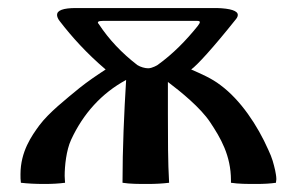

<svg xmlns="http://www.w3.org/2000/svg" viewBox="-20 -458 739 478"><path d="M226 -398C221 -403 224 -406 236 -406H471C480 -406 479 -402 472 -393C443 -357 411 -324 372 -296C372 -296 359 -288 349 -288C341 -288 330 -291 322 -296C283 -326 251 -360 226 -398ZM32 -3C49 -1 68 0 91 0C110 0 127 -1 142 -3C142 -7 141 -13 141 -20C141 -45 145 -84 157 -110C187 -175 233 -226 294 -259C289 -178 285 -88 285 -3C303 0 326 0 347 0C367 0 385 -1 401 -3C398 -54 398 -115 398 -174V-201V-254C431 -229 479 -190 503 -154C529 -115 555 -71 555 -9V-3C574 0 596 0 618 0C637 0 654 -1 667 -3C667 -6 668 -9 668 -12C668 -20 666 -28 665 -34C661 -51 658 -64 648 -85C621 -146 579 -209 529 -246C507 -263 481 -274 456 -285C471 -296 509 -337 568 -411C571 -415 572 -418 572 -421C572 -431 554 -437 520 -438H169C137 -438 122 -432 122 -421C122 -417 124 -411 129 -405C159 -366 196 -325 243 -285C220 -270 198 -255 178 -239C144 -211 102 -178 78 -146C59 -120 31 -81 31 -24C31 -17 31 -10 32 -3Z"/></svg>

Font: Ponomar Unicode
Style: Regular
Weight: 400
Version: 1.3